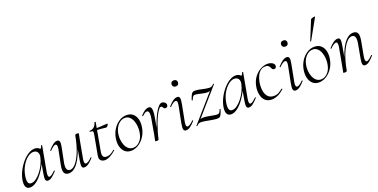

<svg xmlns="http://www.w3.org/2000/svg" viewBox="-21 -1486 4435 2254"><g transform="rotate(-20 2197.0 -358.5)"><path d="M80 13Q48 13 31.5 -11Q15 -35 22 -91Q30 -146 56.5 -200.5Q83 -255 120.5 -300Q158 -345 200.5 -372Q243 -399 282 -399Q300 -399 317 -392.5Q334 -386 346 -371Q358 -356 360 -332L322 -357Q333 -359 349 -373.5Q365 -388 368 -407Q370 -410 375.5 -409Q381 -408 380 -406L322 -89Q312 -28 338 -28Q350 -28 368 -41.5Q386 -55 408 -77Q411 -80 415 -76Q419 -72 416 -69Q383 -32 356.5 -11.5Q330 9 304 9Q281 9 275.5 -12.5Q270 -34 280 -89L304 -229L320 -246Q289 -172 248.5 -113Q208 -54 164.5 -20.5Q121 13 80 13ZM109 -30Q138 -30 169.5 -52.5Q201 -75 230.5 -112Q260 -149 282 -194Q304 -239 313 -283Q321 -318 305.5 -343Q290 -368 251 -367Q215 -366 176.5 -334Q138 -302 108.5 -248.5Q79 -195 69 -127Q62 -80 71 -55Q80 -30 109 -30Z M565 13Q522 13 507.5 -18Q493 -49 508 -119L544 -297Q550 -328 545 -343Q540 -358 527 -358Q516 -358 498 -345Q480 -332 458 -309Q454 -305 450 -309Q446 -313 450 -317Q483 -355 510 -375Q537 -395 562 -395Q585 -395 591.5 -373.5Q598 -352 586 -297L554 -138Q541 -78 551 -49.5Q561 -21 593 -21Q626 -21 662.5 -63Q699 -105 731.5 -185.5Q764 -266 785 -380L796 -379Q776 -263 740.5 -174.5Q705 -86 660 -36.5Q615 13 565 13ZM758 9Q735 9 729.5 -12.5Q724 -34 734 -89L785 -380Q787 -394 811 -394Q824 -394 828 -392.5Q832 -391 832 -388Q832 -385 827 -361.5Q822 -338 817 -312L776 -89Q766 -28 793 -28Q805 -28 824 -40Q843 -52 865 -75Q868 -79 872.5 -74.5Q877 -70 873 -67Q839 -29 811.5 -10Q784 9 758 9Z M1014 12Q996 12 979.5 4.5Q963 -3 955 -20.5Q947 -38 952 -68L996 -306Q1003 -344 997.5 -352.5Q992 -361 962 -361Q958 -361 959 -367Q960 -373 963 -373Q995 -373 1018.5 -394Q1042 -415 1048 -447Q1048 -450 1056.5 -450Q1065 -450 1064 -447L1002 -102Q994 -60 1005 -40.5Q1016 -21 1047 -21Q1079 -21 1102.5 -35.5Q1126 -50 1147 -68Q1149 -70 1153 -66Q1157 -62 1155 -60Q1110 -21 1076.5 -4.5Q1043 12 1014 12ZM1156 -343Q1153 -343 1133 -345.5Q1113 -348 1086.5 -350.5Q1060 -353 1036 -353L1038 -375Q1061 -375 1092 -377Q1123 -379 1149 -380.5Q1175 -382 1181 -382Q1185 -382 1187 -380Q1189 -378 1188 -374Q1186 -366 1176 -354.5Q1166 -343 1156 -343Z M1341 14Q1295 14 1264.5 -13.5Q1234 -41 1222.5 -88Q1211 -135 1222 -193Q1233 -251 1263.5 -297.5Q1294 -344 1337.5 -371.5Q1381 -399 1430 -399Q1481 -399 1512 -370.5Q1543 -342 1553 -295Q1563 -248 1552 -193Q1540 -131 1507 -84Q1474 -37 1430 -11.5Q1386 14 1341 14ZM1376 -11Q1420 -11 1457 -47Q1494 -83 1506 -149Q1513 -184 1510.5 -223Q1508 -262 1495.5 -296.5Q1483 -331 1459.5 -353Q1436 -375 1401 -375Q1356 -375 1318.5 -337Q1281 -299 1268 -236Q1260 -199 1263 -160Q1266 -121 1279.5 -87Q1293 -53 1317.5 -32Q1342 -11 1376 -11Z M1689 -6 1679 -7Q1687 -50 1702 -102Q1717 -154 1737 -205.5Q1757 -257 1779.5 -300Q1802 -343 1825.5 -369Q1849 -395 1871 -395Q1884 -395 1896.5 -388Q1909 -381 1916.5 -369Q1924 -357 1921 -343Q1918 -330 1910.5 -324.5Q1903 -319 1892 -319Q1877 -319 1870.5 -327.5Q1864 -336 1859.5 -344.5Q1855 -353 1845 -353Q1830 -353 1812.5 -329Q1795 -305 1776 -266Q1757 -227 1740 -180.5Q1723 -134 1709.5 -88Q1696 -42 1689 -6ZM1664 8Q1651 8 1647.5 6.5Q1644 5 1644 2Q1644 -1 1649.5 -26.5Q1655 -52 1659 -74L1690 -249Q1699 -295 1697 -318Q1695 -341 1687.5 -349.5Q1680 -358 1671 -358Q1656 -358 1639.5 -346Q1623 -334 1610 -322Q1608 -320 1604 -323.5Q1600 -327 1602 -330Q1630 -362 1655.5 -378.5Q1681 -395 1706 -395Q1723 -395 1732.5 -383Q1742 -371 1743 -339.5Q1744 -308 1733 -249L1689 -6Q1687 8 1664 8Z M2030 9Q2008 9 2000.5 -11Q1993 -31 2004 -89L2045 -297Q2057 -358 2028 -358Q2016 -358 1997 -346Q1978 -334 1956 -311Q1953 -307 1948.5 -311.5Q1944 -316 1948 -319Q1982 -357 2009.5 -376Q2037 -395 2062 -395Q2086 -395 2092 -373.5Q2098 -352 2087 -297L2047 -89Q2041 -58 2046 -43Q2051 -28 2064 -28Q2075 -28 2094 -40Q2113 -52 2135 -75Q2139 -79 2143 -74.5Q2147 -70 2143 -67Q2110 -29 2082.5 -10Q2055 9 2030 9ZM2092 -517Q2073 -517 2062.5 -527Q2052 -537 2052 -556Q2052 -573 2062.5 -583Q2073 -593 2092 -593Q2111 -593 2121 -583Q2131 -573 2131 -556Q2131 -517 2092 -517Z M2168 7Q2166 8 2163 4Q2160 0 2161 -1L2475 -360L2469 -349Q2456 -335 2445.5 -330Q2435 -325 2414 -325Q2393 -325 2364.5 -331Q2336 -337 2310 -343Q2284 -349 2268 -349Q2251 -349 2242 -336.5Q2233 -324 2222 -298Q2221 -294 2215 -296.5Q2209 -299 2211 -304Q2226 -347 2236.5 -366Q2247 -385 2259 -390Q2271 -395 2292 -394Q2327 -392 2373 -380.5Q2419 -369 2458 -367Q2474 -367 2486 -373Q2498 -379 2513 -396Q2516 -398 2519 -394Q2522 -390 2520 -388L2207 -29L2213 -41Q2226 -55 2236.5 -59.5Q2247 -64 2268 -64Q2293 -64 2325.5 -58.5Q2358 -53 2388.5 -47Q2419 -41 2437 -41Q2454 -41 2463 -52Q2472 -63 2482 -89Q2483 -91 2488.5 -90Q2494 -89 2493 -85Q2479 -43 2469 -23.5Q2459 -4 2447.5 0.5Q2436 5 2416 5Q2388 4 2354.5 -2Q2321 -8 2287 -14.5Q2253 -21 2223 -22Q2207 -22 2195 -16Q2183 -10 2168 7Z M2591 13Q2559 13 2542.5 -11Q2526 -35 2533 -91Q2541 -146 2567.5 -200.5Q2594 -255 2631.5 -300Q2669 -345 2711.5 -372Q2754 -399 2793 -399Q2811 -399 2828 -392.5Q2845 -386 2857 -371Q2869 -356 2871 -332L2833 -357Q2844 -359 2860 -373.5Q2876 -388 2879 -407Q2881 -410 2886.5 -409Q2892 -408 2891 -406L2833 -89Q2823 -28 2849 -28Q2861 -28 2879 -41.5Q2897 -55 2919 -77Q2922 -80 2926 -76Q2930 -72 2927 -69Q2894 -32 2867.5 -11.5Q2841 9 2815 9Q2792 9 2786.5 -12.5Q2781 -34 2791 -89L2815 -229L2831 -246Q2800 -172 2759.5 -113Q2719 -54 2675.5 -20.5Q2632 13 2591 13ZM2620 -30Q2649 -30 2680.5 -52.5Q2712 -75 2741.5 -112Q2771 -149 2793 -194Q2815 -239 2824 -283Q2832 -318 2816.5 -343Q2801 -368 2762 -367Q2726 -366 2687.5 -334Q2649 -302 2619.5 -248.5Q2590 -195 2580 -127Q2573 -80 2582 -55Q2591 -30 2620 -30Z M3099 13Q3057 13 3029.5 -6.5Q3002 -26 2988.5 -58Q2975 -90 2973 -128Q2971 -166 2979 -202Q2993 -266 3027 -309.5Q3061 -353 3105 -376Q3149 -399 3191 -399Q3215 -399 3235 -391.5Q3255 -384 3266 -371Q3277 -358 3275 -342Q3274 -331 3267.5 -322Q3261 -313 3247 -313Q3236 -313 3227.5 -320.5Q3219 -328 3214 -342Q3211 -353 3198 -366Q3185 -379 3158 -379Q3122 -379 3096.5 -358.5Q3071 -338 3055.5 -305Q3040 -272 3032 -232Q3022 -177 3028.5 -128Q3035 -79 3061.5 -48.5Q3088 -18 3136 -18Q3173 -18 3199 -33.5Q3225 -49 3247 -67Q3250 -69 3254 -65Q3258 -61 3255 -58Q3213 -21 3174.5 -4Q3136 13 3099 13Z M3398 9Q3376 9 3368.5 -11Q3361 -31 3372 -89L3413 -297Q3425 -358 3396 -358Q3384 -358 3365 -346Q3346 -334 3324 -311Q3321 -307 3316.5 -311.5Q3312 -316 3316 -319Q3350 -357 3377.5 -376Q3405 -395 3430 -395Q3454 -395 3460 -373.5Q3466 -352 3455 -297L3415 -89Q3409 -58 3414 -43Q3419 -28 3432 -28Q3443 -28 3462 -40Q3481 -52 3503 -75Q3507 -79 3511 -74.5Q3515 -70 3511 -67Q3478 -29 3450.5 -10Q3423 9 3398 9ZM3460 -517Q3441 -517 3430.5 -527Q3420 -537 3420 -556Q3420 -573 3430.5 -583Q3441 -593 3460 -593Q3479 -593 3489 -583Q3499 -573 3499 -556Q3499 -517 3460 -517Z M3688 14Q3642 14 3611.5 -13.5Q3581 -41 3569.5 -88Q3558 -135 3569 -193Q3580 -251 3610.5 -297.5Q3641 -344 3684.5 -371.5Q3728 -399 3777 -399Q3828 -399 3859 -370.5Q3890 -342 3900 -295Q3910 -248 3899 -193Q3887 -131 3854 -84Q3821 -37 3777 -11.5Q3733 14 3688 14ZM3723 -11Q3767 -11 3804 -47Q3841 -83 3853 -149Q3860 -184 3857.5 -223Q3855 -262 3842.5 -296.5Q3830 -331 3806.5 -353Q3783 -375 3748 -375Q3703 -375 3665.5 -337Q3628 -299 3615 -236Q3607 -199 3610 -160Q3613 -121 3626.5 -87Q3640 -53 3664.5 -32Q3689 -11 3723 -11ZM3765 -473Q3764 -470 3758.5 -472Q3753 -474 3755 -476L3853 -716Q3855 -719 3863.5 -722.5Q3872 -726 3883 -728.5Q3894 -731 3901.5 -731Q3909 -731 3907 -727Z M4267 9Q4243 9 4237.5 -12.5Q4232 -34 4242 -89L4271 -248Q4295 -365 4232 -365Q4199 -365 4162.5 -323Q4126 -281 4093.5 -200.5Q4061 -120 4040 -6L4029 -7Q4050 -123 4085 -211.5Q4120 -300 4165.5 -349.5Q4211 -399 4260 -399Q4303 -399 4317 -368.5Q4331 -338 4317 -267L4284 -89Q4279 -58 4284 -43Q4289 -28 4302 -28Q4313 -28 4331 -41.5Q4349 -55 4371 -77Q4374 -81 4378.5 -77Q4383 -73 4379 -69Q4346 -32 4319.5 -11.5Q4293 9 4267 9ZM4014 8Q4001 8 3997 6.5Q3993 5 3993 2Q3993 -1 3998.5 -24.5Q4004 -48 4008 -74L4049 -297Q4059 -358 4032 -358Q4020 -358 4001 -346Q3982 -334 3960 -311Q3957 -307 3952.5 -311.5Q3948 -316 3952 -319Q3985 -357 4013.5 -376Q4042 -395 4067 -395Q4090 -395 4095.5 -373.5Q4101 -352 4091 -297L4040 -6Q4038 8 4014 8Z"/></g></svg>

Font: Cormorant Garamond Light Light
Style: Italic
Weight: 300
Italic angle: -10°
Version: Version 4.001